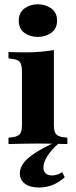

<svg xmlns="http://www.w3.org/2000/svg" viewBox="-20 -655 344 873"><path d="M79.8 -209.7V-329Q79.8 -360.5 70.6 -372.6Q61.3 -384.7 32.3 -387.9L18.5 -389.5V-418.5Q40.3 -417.7 58.1 -417.3Q75.8 -416.9 98.4 -416.9Q134.7 -416.9 165.3 -419.8Q196 -422.6 225 -427.4V-418.5V-209.7ZM152.4 -2.4Q117.7 -2.4 87.1 -1.6Q56.5 -0.8 18.5 0V-29L33.1 -30.6Q61.3 -33.9 70.6 -45.6Q79.8 -57.3 79.8 -87.1V-209.7H225V-87.1Q225 -57.3 234.3 -45.6Q243.5 -33.9 271.8 -30.6L286.3 -29V0Q248.4 -0.8 217.7 -1.6Q187.1 -2.4 152.4 -2.4ZM157.3 197.6Q116.1 197.6 93.1 180.2Q70.2 162.9 70.2 133.1Q70.2 108.9 87.1 86.3Q104 63.7 139.9 40.3Q175.8 16.9 230.6 -8.1H251.6Q250 -5.6 247.6 -3.6Q245.2 -1.6 243.5 0Q212.1 27.4 194.8 55.6Q177.4 83.9 177.4 106.5Q177.4 123.4 187.5 133.1Q197.6 142.7 216.1 142.7Q241.1 142.7 262.9 127.4L274.2 150.8Q250 173.4 220.6 185.5Q191.1 197.6 157.3 197.6ZM151.6 -487.1Q116.9 -487.1 91.1 -505.6Q65.3 -524.2 65.3 -561.3Q65.3 -597.6 91.1 -616.5Q116.9 -635.5 151.6 -635.5Q187.1 -635.5 213.3 -616.5Q239.5 -597.6 239.5 -561.3Q239.5 -525 213.3 -506Q187.1 -487.1 151.6 -487.1Z"/></svg>

Font: Playfair 5pt SemiExpanded Light Black
Style: Regular
Weight: 900
Version: Version 2.203